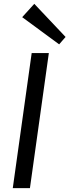

<svg xmlns="http://www.w3.org/2000/svg" viewBox="-20 -975 360 995"><path d="M233.1 -700 135.1 0H46.2L144.2 -700ZM319.8 -783.5 286.5 -745.2 95 -886 157.7 -955.1Z"/></svg>

Font: Pathway Extreme 8pt Thin
Style: Italic
Weight: 100
Italic angle: -8°
Designer: Eduardo Rodriguez Tunni
Foundry: Eduardo Rodriguez Tunni
Version: Version 1.000